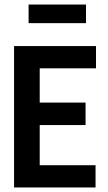

<svg xmlns="http://www.w3.org/2000/svg" viewBox="-20 -826 478 846"><path d="M42 0V-623H403V-525H155V-374H357V-275H155V-98H401V0ZM106 -724V-806H359V-724Z"/></svg>

Font: Inconsolata SemiCondensed ExtraBold
Style: Regular
Weight: 800
Width: 4
Monospace: yes
Designer: Raph Levien, Cyreal, Brenton Simpson
Foundry: Raph Levien, Cyreal, Google
Version: Version 3.100; ttfautohint (v1.8.4.7-5d5b)